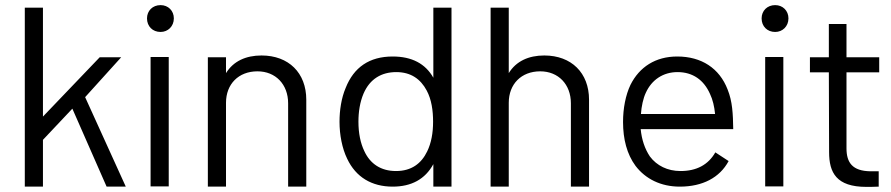

<svg xmlns="http://www.w3.org/2000/svg" viewBox="-20 -730 3484 751"><path d="M77 0H148V-183L263 -305L397 0H472L313 -350L454 -506H370L148 -274V-700H77Z M608 -605C637 -605 660 -627 660 -658C660 -688 638 -710 608 -710C577 -710 555 -688 555 -658C555 -627 577 -605 608 -605ZM569 -1H640V-507H569Z M1003 -513C942 -513 893 -491 864 -444V-506H793V0H864V-328C864 -401 913 -451 987 -451C1058 -451 1107 -400 1107 -326V0H1178V-340C1178 -445 1109 -513 1003 -513Z M1675 -700V-426C1644 -481 1591 -509 1516 -509C1425 -509 1364 -467 1332 -386C1315 -346 1308 -298 1308 -254C1308 -203 1318 -150 1338 -109C1372 -37 1434 0 1516 0C1589 0 1643 -29 1675 -88V0H1746V-700ZM1651 -138C1628 -90 1589 -61 1529 -61C1470 -61 1428 -89 1405 -139C1390 -170 1382 -209 1382 -254C1382 -293 1388 -331 1402 -364C1427 -422 1473 -448 1530 -448C1587 -448 1625 -421 1649 -376C1668 -341 1674 -297 1674 -254C1674 -210 1667 -171 1651 -138Z M2109 -513C2048 -513 1999 -491 1970 -444V-700H1899V0H1970V-328C1970 -401 2019 -451 2093 -451C2164 -451 2213 -400 2213 -326V0H2284V-340C2284 -445 2215 -513 2109 -513Z M2642 -61C2591 -61 2549 -82 2522 -118C2502 -148 2490 -184 2486 -225H2848C2847 -285 2845 -333 2826 -380C2794 -463 2724 -509 2629 -509C2544 -509 2481 -468 2446 -398C2427 -358 2417 -306 2417 -253C2417 -186 2432 -127 2466 -81C2505 -30 2565 0 2639 0C2728 0 2795 -35 2830 -100L2778 -134C2750 -85 2704 -61 2642 -61ZM2630 -448C2690 -448 2733 -417 2757 -363C2768 -340 2774 -314 2777 -284H2487C2489 -314 2496 -346 2506 -367C2529 -418 2574 -448 2630 -448Z M3012 -605C3041 -605 3064 -627 3064 -658C3064 -688 3042 -710 3012 -710C2981 -710 2959 -688 2959 -658C2959 -627 2981 -605 3012 -605ZM2973 -1H3044V-507H2973Z M3419 -447V-506H3291V-636H3222V-506H3148V-447H3222L3223 -135C3223 -55 3251 1 3369 1C3382 1 3396 1 3417 0V-60H3385C3314 -61 3291 -94 3291 -150V-447Z"/></svg>

Font: Arthouse Owned
Style: Regular
Weight: 400
Designer: Jeremy Tribby
Foundry: Tribby Type
Version: Version 1.000;PS 001.000;hotconv 1.0.88;makeotf.lib2.5.64775